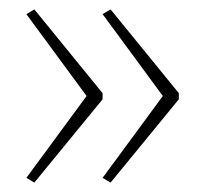

<svg xmlns="http://www.w3.org/2000/svg" viewBox="-20 -483 435 408"><path d="M360 -272 215 -95 198 -105 326 -279 198 -453 215 -463 360 -285ZM198 -272 53 -95 36 -105 164 -279 36 -453 53 -463 198 -285Z"/></svg>

Font: Noto Sans Tamil Condensed Thin
Style: Regular
Weight: 100
Width: 3
Designer: Jelle Bosma - Monotype Design Team
Foundry: Monotype Imaging Inc.
Version: Version 2.004; ttfautohint (v1.8.4.7-5d5b)